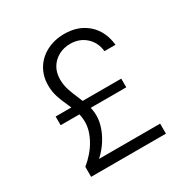

<svg xmlns="http://www.w3.org/2000/svg" viewBox="-162 -854 974 996"><g transform="rotate(-30 325.0 -356.0)"><path d="M103 0V-60Q158 -105 188 -159Q218 -213 218 -263Q218 -297 207.5 -328Q197 -359 182.5 -389.5Q168 -420 157.5 -452Q147 -484 147 -522Q147 -578 173.5 -621Q200 -664 247 -688Q294 -712 353 -712Q436 -712 491 -663.5Q546 -615 555 -530H489Q483 -585 445.5 -618.5Q408 -652 353 -652Q315 -652 284 -635.5Q253 -619 234.5 -589Q216 -559 216 -517Q216 -484 226.5 -452.5Q237 -421 250.5 -390.5Q264 -360 275 -328Q286 -296 286 -261Q286 -225 271 -185Q256 -145 229.5 -109Q203 -73 168 -46L147 -60H551V0ZM100 -311V-363H493V-311Z"/></g></svg>

Font: Azeret Mono ExtraLight
Style: Regular
Weight: 250
Designer: Martin Vácha
Foundry: Displaay
Version: Version 1.002